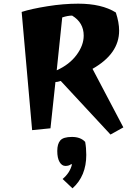

<svg xmlns="http://www.w3.org/2000/svg" viewBox="-20 -695 742 1046"><path d="M311 -254Q293 -248 282 -248L255 4L155 14L98 -630Q151 -647 238.5 -661Q326 -675 406 -675Q534 -675 611 -627Q629 -573 629 -528Q629 -402 484 -320L652 -1L582 38ZM436 -501Q436 -572 373 -610Q349 -610 319 -600L289 -312Q358 -343 397 -395.5Q436 -448 436 -501ZM368 199Q356 209 336.5 209Q317 209 304.5 187.5Q292 166 292 127.5Q292 89 308.5 70Q325 51 372 51Q419 51 444 78Q450 111 450 149Q450 264 375 331L321 280Q361 247 372 201Z"/></svg>

Font: Joti One
Style: Regular
Weight: 400
Designer: Eduardo Rodriguez Tunni
Foundry: Eduardo Rodriguez Tunni
Version: Version 1.001